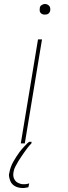

<svg xmlns="http://www.w3.org/2000/svg" viewBox="-20 -717 340 960"><path d="M84 0 170 -520H190L104 0ZM94 223Q84 223 74.5 221Q65 219 57 215Q49 211 42.5 204.5Q36 198 32.5 190Q29 182 26.5 171.5Q24 161 25 154L27 146Q29 133 34 119Q39 105 46 92.5Q53 80 61 67.5Q69 55 77.5 43.5Q86 32 98 19Q110 6 117 -1L126 -8H138L137 0Q127 10 118.5 21Q110 32 102.5 43Q95 54 87 65.5Q79 77 72 88.5Q65 100 57.5 114.5Q50 129 49 137L47 147Q46 154 46.5 161.5Q47 169 50 175.5Q53 182 57 187Q61 192 67 195.5Q73 199 81 201.5Q89 204 93 204H99Q102 204 105 204Q108 204 110.5 203.5Q113 203 116.5 202.5Q120 202 122 201L126 200L122 219Q119 220 116 220.5Q113 221 110 221.5Q107 222 103.5 222.5Q100 223 97 223ZM204 -644Q198 -644 192.5 -646Q187 -648 183 -652.5Q179 -657 178.5 -663.5Q178 -670 179 -676Q179 -681 181.5 -685Q184 -689 188 -691.5Q192 -694 196 -695.5Q200 -697 205 -697Q211 -697 216.5 -694.5Q222 -692 226 -687.5Q230 -683 231 -676.5Q232 -670 231 -664Q230 -659 227.5 -655Q225 -651 221.5 -648.5Q218 -646 213.5 -645Q209 -644 204 -644Z"/></svg>

Font: Iosevka Aile Thin
Style: Italic
Weight: 100
Italic angle: -9°
Designer: Belleve Invis
Foundry: Belleve Invis
Version: Version 31.1.0; ttfautohint (v1.8.4)